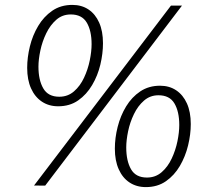

<svg xmlns="http://www.w3.org/2000/svg" viewBox="-20 -754 863 784"><path d="M164.5 4 119 3.5 678 -731H723ZM217.5 -320Q179.5 -320 151 -339Q122.5 -358 106.8 -393Q91 -428 91 -477Q91 -519.5 102 -564.5Q113 -609.5 135.8 -647.8Q158.5 -686 193.2 -710Q228 -734 275.5 -734Q313.5 -734 341.5 -715.2Q369.5 -696.5 385 -661.5Q400.5 -626.5 400.5 -577.5Q400.5 -535.5 389.8 -490.2Q379 -445 356.2 -406.5Q333.5 -368 299.2 -344Q265 -320 217.5 -320ZM222 -359Q257 -359 282.2 -381Q307.5 -403 323.2 -436.8Q339 -470.5 346.5 -507.2Q354 -544 354 -573.5Q354 -628.5 334.2 -661.8Q314.5 -695 269 -695Q234.5 -695 209.8 -673.2Q185 -651.5 168.8 -618Q152.5 -584.5 144.8 -547.8Q137 -511 137 -482Q137 -427 156.8 -393Q176.5 -359 222 -359ZM575.5 10Q537.5 10 509 -8.8Q480.5 -27.5 464.8 -62.8Q449 -98 449 -147Q449 -191 460.5 -236.2Q472 -281.5 495 -319.5Q518 -357.5 552.8 -380.8Q587.5 -404 633.5 -404Q671.5 -404 699.5 -385.2Q727.5 -366.5 743.2 -331.8Q759 -297 759 -247.5Q759 -205.5 748 -160.2Q737 -115 714.5 -76.5Q692 -38 657.5 -14Q623 10 575.5 10ZM580 -29Q615 -29 640.2 -51Q665.5 -73 681.2 -106.8Q697 -140.5 704.5 -177Q712 -213.5 712 -243.5Q712 -298.5 692.2 -331.8Q672.5 -365 627 -365Q593 -365 568 -343.2Q543 -321.5 526.8 -287.8Q510.5 -254 503 -217.5Q495.5 -181 495.5 -152Q495.5 -97 515 -63Q534.5 -29 580 -29Z"/></svg>

Font: Public Sans Thin ExtraLight
Style: Italic
Weight: 250
Italic angle: -8°
Version: Version 2.001